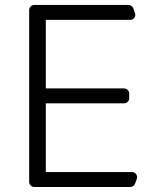

<svg xmlns="http://www.w3.org/2000/svg" viewBox="-20 -747 633 767"><path d="M96.6 -20.6V-706.7Q96.6 -715.2 102.6 -721.2Q108.7 -727.3 117.2 -727.3H492.9Q499.6 -727.3 505 -723.5Q510.3 -719.8 512.4 -713.8L519.2 -695.3Q520.6 -690.3 520.6 -688.2Q520.6 -679.7 514.6 -673.7Q508.5 -667.6 499.6 -667.6H163V-393.8H475.1Q484 -393.8 490.1 -387.8Q496.1 -381.7 496.1 -373.2V-354.8Q496.1 -346.2 490.1 -340.2Q484 -334.2 475.1 -334.2H163V-59.7H506.7Q515.6 -59.7 521.7 -53.6Q527.7 -47.6 527.7 -39.1Q527.7 -36.9 526.3 -32L519.5 -13.5Q517.4 -7.5 512.1 -3.7Q506.7 0 500 0H117.2Q108.7 0 102.6 -6Q96.6 -12.1 96.6 -20.6Z"/></svg>

Font: DeltaSans Light
Style: Regular
Weight: 300
Designer: Rasmus Andersson
Foundry: rsms
Version: Version 3.012